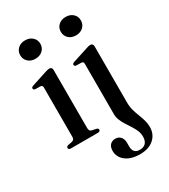

<svg xmlns="http://www.w3.org/2000/svg" viewBox="-217 -782 985 1116"><g transform="rotate(-30 275.0 -224.0)"><path d="M194.5 -446V-55Q194.5 -44 198.8 -38Q203 -32 212 -30L237.5 -25Q244.5 -23.5 247.8 -20.2Q251 -17 251 -12Q251 -6.5 246.8 -3.2Q242.5 0 234 0H53.5Q45.5 0 41.5 -3.2Q37.5 -6.5 37.5 -12Q37.5 -16.5 40.5 -19.8Q43.5 -23 50 -25L77 -30Q86 -32.5 90.2 -38Q94.5 -43.5 94.5 -54.5V-384.5Q94.5 -392.5 91.5 -396.5Q88.5 -400.5 81.5 -401L46 -402Q40 -403 37 -405.8Q34 -408.5 34 -412.5Q34 -417.5 37.2 -420.8Q40.5 -424 48.5 -426.5L144 -457.5Q156 -461.5 163 -463.2Q170 -465 175 -465Q185 -465 189.8 -459.8Q194.5 -454.5 194.5 -446ZM136 -554Q106.5 -554 87.8 -571.5Q69 -589 69 -616Q69 -643 87.8 -660.2Q106.5 -677.5 136 -677.5Q166 -677.5 185 -660Q204 -642.5 204 -616Q204 -589 185 -571.5Q166 -554 136 -554ZM469.5 -66.5Q469.5 -39 476.2 -15.2Q483 8.5 491.8 30.8Q500.5 53 507 75Q513.5 97 513.5 120.5Q513.5 170 479.2 200.2Q445 230.5 386 230.5Q344 230.5 315 217.5Q286 204.5 271 182.8Q256 161 256 135.5Q256 108 269.2 94Q282.5 80 305 80Q326.5 80 339.5 95Q352.5 110 352.5 134V160.5Q352.5 183.5 364 195.5Q375.5 207.5 397.5 207.5Q423.5 207.5 437.2 192.5Q451 177.5 451 149.5Q451 128.5 443 109.2Q435 90 422.8 71Q410.5 52 398.2 33Q386 14 377.8 -6.2Q369.5 -26.5 369.5 -48.5V-384Q369.5 -393 366.5 -396.8Q363.5 -400.5 356.5 -401L321 -402Q315 -403 312 -405.8Q309 -408.5 309 -412.5Q309 -417.5 312.2 -420.8Q315.5 -424 323.5 -426.5L418.5 -457Q430.5 -461.5 437.8 -463.2Q445 -465 450.5 -465Q460 -465 464.8 -459.8Q469.5 -454.5 469.5 -445.5ZM408.5 -554Q378.5 -554 360 -571.5Q341.5 -589 341.5 -616Q341.5 -643 360.2 -660.2Q379 -677.5 408.5 -677.5Q438.5 -677.5 457.2 -660Q476 -642.5 476 -616Q476 -589 457.2 -571.5Q438.5 -554 408.5 -554Z"/></g></svg>

Font: Fraunces 60pt
Style: Regular
Weight: 400
Version: Version 1.000;[b76b70a41]